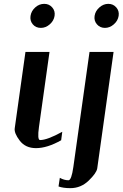

<svg xmlns="http://www.w3.org/2000/svg" viewBox="-20 -770 637 998"><path d="M210 -750Q235.4 -750 251.5 -731.4Q267.6 -712.9 263.7 -687.5Q259.8 -662.1 238.8 -643.6Q217.8 -625 192.4 -625Q166 -625 150.4 -643.6Q134.8 -662.1 138.7 -687.5Q142.6 -712.9 163.1 -731.4Q183.6 -750 210 -750ZM237.3 -500 182.6 -110.4Q172.9 -42 188.5 -42Q225.6 -42 303.7 -85L297.9 -41Q225.6 0 167 0Q112.3 0 82.5 -39.1Q52.7 -78.1 56.6 -103.5L112.3 -500ZM483.9 -643.6Q467.8 -662.1 471.7 -687.5Q475.6 -712.9 496.6 -731.4Q517.6 -750 543 -750Q568.4 -750 584.5 -731.4Q600.6 -712.9 596.7 -687.5Q592.8 -662.1 571.8 -643.6Q550.8 -625 525.4 -625Q500 -625 483.9 -643.6ZM570.3 -500 485.4 105.5Q481.4 129.9 440.9 168.9Q400.4 208 345.7 208Q308.6 208 284.2 199.2L291 154.3Q313.5 167 335.9 167Q351.6 167 361.3 97.7L445.3 -500Z"/></svg>

Font: okolaks
Style: BoldItalic
Weight: 600
Width: 8
Italic angle: -8°
Version: Version 000.6.0